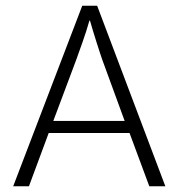

<svg xmlns="http://www.w3.org/2000/svg" viewBox="-20 -650 623 670"><path d="M267 -630H319L557 0H501L432 -186H150L81 0H26ZM166 -228H415L336 -444Q334 -450 329 -465Q324 -480 318 -499Q312 -518 305.5 -539Q299 -560 294 -578H292Q287 -560 280.5 -540Q274 -520 267.5 -501.5Q261 -483 255.5 -468Q250 -453 247 -444Z"/></svg>

Font: Mukta ExtraLight
Style: Regular
Weight: 275
Designer: Girish Dalvi and Yashodeep Gholap
Foundry: Ek Type
Version: Version 2.538;PS 1.002;hotconv 16.6.51;makeotf.lib2.5.65220;